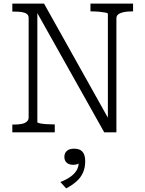

<svg xmlns="http://www.w3.org/2000/svg" viewBox="-20 -730 799 1059"><path d="M48 0V-43H58Q82 -43 99.5 -46.5Q117 -50 127.5 -59Q138 -68 138 -82V-631Q138 -646 127.5 -653.5Q117 -661 99.5 -663.5Q82 -666 58 -666H48V-710H223L585 -63L575 -59V-654Q575 -658 562 -660.5Q549 -663 530 -665Q511 -667 493 -667H479V-710H714V-667H703Q680 -667 661.5 -663Q643 -659 632.5 -651Q622 -643 622 -628V0H555L170 -686L186 -684V-56Q186 -53 199 -50Q212 -47 231.5 -45.5Q251 -44 269 -44H282V0ZM345 309 313 274Q346 261 368 245.5Q390 230 402 210.5Q414 191 414 166L425 163Q418 171 408 175Q398 179 385 179Q361 179 348 167.5Q335 156 335 135Q335 115 348.5 102.5Q362 90 389 90Q420 90 435 107Q450 124 450 159Q450 194 438 221.5Q426 249 402.5 270Q379 291 345 309Z"/></svg>

Font: Roboto Serif SemiCondensed ExtraLight
Style: Regular
Weight: 250
Width: 4
Designer: Greg Gazdowicz
Foundry: Commercial Type
Version: Version 1.007